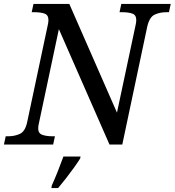

<svg xmlns="http://www.w3.org/2000/svg" viewBox="-40 -734 887 975"><path d="M-20 0 -11 -42H2Q35 -42 61.5 -54.5Q88 -67 98 -114L202 -604Q206 -620 206 -632Q206 -658 186 -665Q166 -672 134 -672H121L130 -714H312L554 -162L648 -604Q652 -620 652 -632Q652 -658 632 -665Q612 -672 580 -672H567L576 -714H827L818 -672H805Q771 -672 745 -659.5Q719 -647 708 -600L581 0H516L259 -586L158 -110Q154 -94 154 -82Q154 -57 174.5 -49.5Q195 -42 226 -42H239L230 0ZM223 208Q238 175 253.5 136Q269 97 282 61H369L367 71Q354 92 334.5 119Q315 146 294 173Q273 200 255 221H221Z"/></svg>

Font: NotoSerif-Italic
Style: Regular
Weight: 400
Italic angle: -12°
Designer: Monotype Design Team
Foundry: Monotype Imaging Inc.
Version: Version 2.007; ttfautohint (v1.8) -l 8 -r 50 -G 200 -x 14 -D